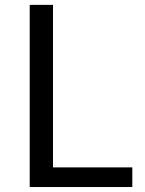

<svg xmlns="http://www.w3.org/2000/svg" viewBox="-20 -753 582 773"><path d="M99.6 0V-733.4H193.4V-79.1H512.7V0Z"/></svg>

Font: Gen Shin Gothic Regular
Style: Regular
Weight: 400
Designer: [Source Han Sans]
Ryoko NISHIZUKA  (kana & ideographs); Paul D. Hunt (Latin, Greek & Cyrillic); Wenlong ZHANG  (bopomofo
Version: Version 1.002.20150607